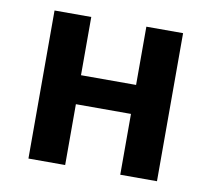

<svg xmlns="http://www.w3.org/2000/svg" viewBox="-63 -587 727 659"><g transform="rotate(10 300.0 -258.0)"><path d="M76 -516H204V-313H396V-516H524V0H396V-212H204V0H76Z"/></g></svg>

Font: IBM Plex Mono SmBld
Style: Regular
Weight: 600
Monospace: yes
Designer: Mike Abbink, Paul van der Laan, Pieter van Rosmalen
Foundry: Bold Monday
Version: Version 2.3